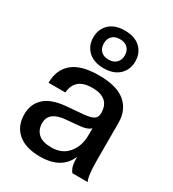

<svg xmlns="http://www.w3.org/2000/svg" viewBox="-194 -911 929 1029"><g transform="rotate(30 270.0 -396.5)"><path d="M214.8 9.8Q126 9.8 77.9 -31.5Q29.8 -72.8 29.8 -146Q29.8 -208 71.8 -247.6Q113.8 -287.1 205.1 -294.9L305.2 -303.2Q350.1 -307.6 366.9 -319.1Q383.8 -330.6 383.8 -356Q383.8 -450.2 274.9 -450.2Q169.4 -450.2 162.1 -356H58.1Q58.1 -437 110.8 -481.4Q163.6 -525.9 273.9 -525.9Q383.8 -525.9 437 -481.2Q490.2 -436.5 490.2 -356V-131.8Q490.2 -27.3 505.9 0H411.1Q398.9 -15.1 394 -34.4Q389.2 -53.7 389.2 -88.9Q347.7 9.8 214.8 9.8ZM244.1 -63Q309.6 -63 346.7 -107.7Q383.8 -152.3 383.8 -219.2V-263.2Q367.2 -242.2 305.2 -237.8L238.8 -231.9Q136.2 -223.6 136.2 -152.8Q136.2 -110.8 162.6 -86.9Q189 -63 244.1 -63ZM144 -687Q144 -738.8 178.2 -771Q212.4 -803.2 273.9 -803.2Q335.4 -803.2 369.6 -771Q403.8 -738.8 403.8 -687Q403.8 -635.7 369.4 -603.3Q335 -570.8 273.9 -570.8Q212.9 -570.8 178.5 -603.3Q144 -635.7 144 -687ZM273.9 -624Q304.7 -624 321.8 -641.6Q338.9 -659.2 338.9 -687Q338.9 -715.3 321.8 -732.7Q304.7 -750 273.9 -750Q242.7 -750 225.8 -732.9Q209 -715.8 209 -687Q209 -658.7 225.8 -641.4Q242.7 -624 273.9 -624Z"/></g></svg>

Font: Creato Display Medium
Style: Regular
Weight: 500
Version: Version 1.000